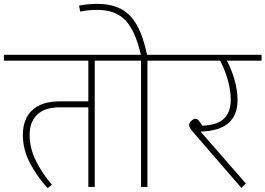

<svg xmlns="http://www.w3.org/2000/svg" viewBox="-33 -965 1370 991"><path d="M589 -652H456V0H423V-411H276Q198 -411 159 -373.5Q120 -336 120 -269Q120 -200 152.5 -134.5Q185 -69 235 -12L213 6Q159 -52 122 -122.5Q85 -193 85 -269Q85 -351 133.5 -396.5Q182 -442 277 -442H423V-652H-13V-682H589Z M861 -652H728V0H695V-652H563V-682H694Q666 -805 615 -859.5Q564 -914 470 -914Q419 -914 381 -905L375 -936Q420 -945 467 -945Q541 -945 591 -919Q641 -893 673.5 -835.5Q706 -778 726 -682H861Z M1317 -652H1138Q1162 -607 1177.5 -553Q1193 -499 1193 -449Q1193 -290 1002 -286L1236 -18L1213 5L962 -285Q943 -307 943 -319Q943 -330 954.5 -341Q966 -352 976 -352Q984 -352 991.5 -344Q999 -336 1012 -316Q1091 -320 1124.5 -354Q1158 -388 1158 -450Q1158 -499 1142.5 -553Q1127 -607 1103 -652H835V-682H1317Z"/></svg>

Font: FiraGO UltraLight
Style: Regular
Weight: 200
Designer: bBox Type
Foundry: bBox Type GmbH
Version: Version 1.001